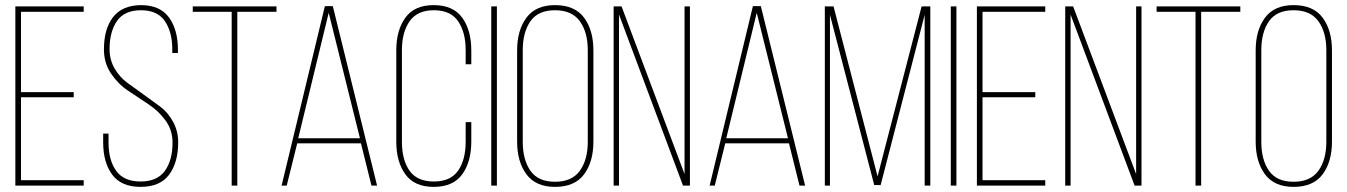

<svg xmlns="http://www.w3.org/2000/svg" viewBox="-20 -725 5262 750"><path d="M62 -365H268V-345H62V-21H307V0H40V-700H307V-679H62Z M530 -705Q605 -705 640 -657Q675 -609 675 -531V-518H653V-532Q653 -600 624 -642.5Q595 -685 531 -685Q466 -685 437 -643Q408 -601 408 -533Q408 -491 428 -457Q448 -423 477.5 -401.5Q507 -380 542 -355Q577 -330 606.5 -308Q636 -286 656 -249.5Q676 -213 676 -169Q676 -90 640.5 -42.5Q605 5 529 5Q454 5 418.5 -42.5Q383 -90 383 -169V-203H404V-168Q404 -99 434 -57.5Q464 -16 529 -16Q594 -16 624 -57.5Q654 -99 654 -168Q654 -217 626.5 -254.5Q599 -292 559.5 -318Q520 -344 480.5 -370.5Q441 -397 413.5 -438Q386 -479 386 -532Q386 -612 421.5 -658Q457 -704 530 -705Z M907 0H885V-679H733V-700H1060V-679H907Z M1390 -165H1141L1100 0H1080L1249 -701H1280L1453 0H1431ZM1264 -675 1145 -185H1386Z M1674 -705Q1750 -705 1785.5 -656Q1821 -607 1821 -528V-474H1799V-529Q1799 -599 1769.5 -642Q1740 -685 1675 -685Q1610 -685 1580 -642Q1550 -599 1550 -529V-171Q1550 -101 1579.5 -58.5Q1609 -16 1675 -16Q1740 -16 1769.5 -58.5Q1799 -101 1799 -171V-248H1821V-172Q1821 -93 1785.5 -44Q1750 5 1674 5Q1599 5 1563.5 -44Q1528 -93 1528 -172V-528Q1528 -607 1563.5 -656Q1599 -705 1674 -705Z M1899 -700H1921V0H1899Z M2000 -172V-528Q2000 -607 2036.5 -656Q2073 -705 2148 -705Q2225 -705 2261.5 -656Q2298 -607 2298 -528V-172Q2298 -93 2261.5 -44Q2225 5 2148 5Q2073 5 2036.5 -44Q2000 -93 2000 -172ZM2022 -529V-171Q2022 -101 2052 -58Q2082 -15 2148 -15Q2214 -15 2245 -58Q2276 -101 2276 -171V-529Q2276 -599 2245 -642Q2214 -685 2148 -685Q2082 -685 2052 -642Q2022 -599 2022 -529Z M2398 -668V0H2377V-700H2408L2654 -45V-700H2675V0H2648Z M3062 -165H2813L2772 0H2752L2921 -701H2952L3125 0H3103ZM2936 -675 2817 -185H3058Z M3592 -667 3420 -2H3395L3222 -667V0H3202V-700H3236L3408 -36L3580 -700H3614V0H3592Z M3694 -700H3716V0H3694Z M3818 -365H4024V-345H3818V-21H4063V0H3796V-700H4063V-679H3818Z M4162 -668V0H4141V-700H4172L4418 -45V-700H4439V0H4412Z M4672 0H4650V-679H4498V-700H4825V-679H4672Z M4885 -172V-528Q4885 -607 4921.5 -656Q4958 -705 5033 -705Q5110 -705 5146.5 -656Q5183 -607 5183 -528V-172Q5183 -93 5146.5 -44Q5110 5 5033 5Q4958 5 4921.5 -44Q4885 -93 4885 -172ZM4907 -529V-171Q4907 -101 4937 -58Q4967 -15 5033 -15Q5099 -15 5130 -58Q5161 -101 5161 -171V-529Q5161 -599 5130 -642Q5099 -685 5033 -685Q4967 -685 4937 -642Q4907 -599 4907 -529Z"/></svg>

Font: Bebas Neue Light
Style: Regular
Weight: 300
Designer: Ryoichi Tsunekawa
Foundry: Ryoichi Tsunekawa
Version: Version 001.003; ttfautohint (v1.5.65-e2d9)